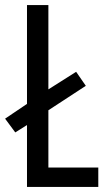

<svg xmlns="http://www.w3.org/2000/svg" viewBox="-27 -734 426 754"><path d="M79 0H359V-76H163V-301L310 -397L272 -452L163 -383V-714H79V-326L-7 -268L33 -214L79 -243Z"/></svg>

Font: Noto Sans Telugu ExtraCondensed
Style: Regular
Weight: 400
Width: 2
Designer: Jelle Bosma - Monotype Design Team
Foundry: Monotype Imaging Inc.
Version: Version 2.005